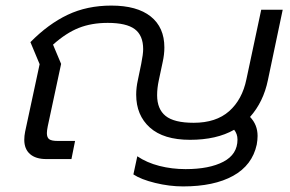

<svg xmlns="http://www.w3.org/2000/svg" viewBox="-20 -570 1040 688"><path d="M458 55 472 -10Q506 13 551 24.5Q596 36 645 36Q730 36 780.5 9.5Q831 -17 831 -70Q831 -90 819 -105Q756 -69 661 -69Q566 -69 517 -113Q468 -157 468 -231Q468 -256 474 -283L486 -341Q493 -376 493 -394Q493 -443 463 -465.5Q433 -488 366 -488Q308 -488 262.5 -470Q217 -452 170 -410L199 -341L151 -117Q148 -102 148 -93Q148 -77 156.5 -71Q165 -65 186 -65H249L236 0H146Q108 0 87.5 -18Q67 -36 67 -69Q67 -83 70 -98L122 -340L89 -419Q153 -484 222.5 -517Q292 -550 379 -550Q471 -550 520 -511Q569 -472 569 -400Q569 -375 563 -348L549 -282Q543 -254 543 -229Q543 -179 573.5 -154.5Q604 -130 674 -130Q754 -130 801 -171.5Q848 -213 863 -286L916 -535H993L940 -283Q924 -205 876 -151Q903 -123 903 -83Q903 -69 900 -52Q884 22 815.5 60Q747 98 636 98Q587 98 536 85.5Q485 73 458 55Z"/></svg>

Font: Prompt Light
Style: Italic
Weight: 300
Italic angle: -12°
Designer: Katatrad Team
Foundry: CadsonDemak
Version: Version 1.000